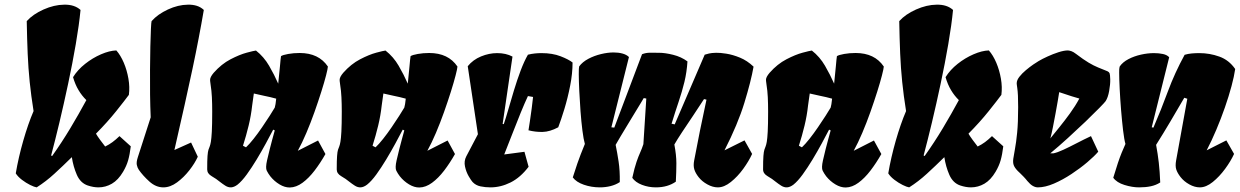

<svg xmlns="http://www.w3.org/2000/svg" viewBox="-20 -808 5411 838"><path d="M140.1 9.8Q129.9 8.3 111.6 -0.7Q93.3 -9.8 75.7 -23.2Q58.1 -36.6 48.8 -51.3Q60.5 -120.6 81.5 -193.8Q102.5 -267.1 126.5 -323.2Q115.7 -390.6 109.6 -450.4Q103.5 -510.3 100.8 -573.7Q98.1 -637.2 96.7 -715.8Q124 -746.1 170.2 -766.6Q216.3 -787.1 259.8 -787.6Q305.2 -788.6 331.5 -764.6Q325.2 -699.2 310.8 -615.5Q296.4 -531.7 277.6 -443.4Q258.8 -355 239.3 -273.2Q219.7 -191.4 203.1 -129.4L207.5 -127Q249.5 -186 286.9 -248.3Q324.2 -310.5 356.9 -371.1Q337.4 -390.1 322.8 -414.6Q308.1 -439 298.8 -471.2Q318.8 -503.4 351.6 -529.3Q384.3 -555.2 420.9 -571Q457.5 -586.9 487.8 -587.9Q506.3 -566.9 520.3 -534.2Q534.2 -501.5 540.5 -464.6Q546.9 -427.7 542.5 -394Q524.9 -370.1 487.1 -322.8Q449.2 -275.4 398.9 -224.6Q404.3 -214.8 417 -197.5Q429.7 -180.2 439 -168.5Q456.1 -176.8 470.9 -187.7Q485.8 -198.7 501.5 -213.9L550.8 -169.4Q546.4 -133.3 539.3 -108.4Q532.2 -83.5 517.1 -58.1Q496.1 -22.5 468.5 -6.3Q440.9 9.8 409.7 9.8Q387.7 9.8 362.8 1.5Q331.1 -9.3 315.4 -44.9Q299.8 -80.6 293.5 -122.1Q254.4 -83.5 217.3 -49.6Q180.2 -15.6 140.1 9.8Z M692.9 9.8Q660.2 9.8 631.8 -15.9Q603.5 -41.5 585.9 -66.9Q579.6 -76.2 577.1 -88.4Q574.7 -100.6 581.5 -121.6L637.7 -295.9Q635.7 -341.3 635 -395.8Q634.3 -450.2 634.8 -504.6Q635.3 -559.1 636.2 -605.5Q637.2 -651.9 638.7 -681.6Q640.1 -711.4 641.6 -715.8Q668.5 -746.1 712.9 -766.6Q757.3 -787.1 799.8 -787.6Q821.3 -788.1 838.6 -782.7Q856 -777.3 869.6 -764.6Q858.9 -702.1 846.9 -639.9Q835 -577.6 820.1 -507.3Q805.2 -437 785.9 -350.6Q766.6 -264.2 741.2 -153.3L814 -186L843.3 -124Q830.6 -95.7 806.4 -64.7Q782.2 -33.7 752.7 -12Q723.1 9.8 692.9 9.8Z M1245.1 10.3Q1223.1 10.7 1200 -3.2Q1176.8 -17.1 1159.7 -38.6Q1150.4 -50.8 1144.3 -63Q1138.2 -75.2 1145.5 -107.9Q1152.3 -137.2 1157.5 -157.7Q1162.6 -178.2 1167.7 -196.8Q1172.9 -215.3 1179.2 -238.8L1172.4 -242.2Q1159.2 -216.8 1140.4 -182.1Q1121.6 -147.5 1100.1 -111.8Q1078.6 -76.2 1057.1 -46.6Q1035.6 -17.1 1016.6 -2Q1002.4 8.8 988.8 9.8Q975.6 10.3 963.4 2.4Q951.2 -5.4 939.5 -14.6Q924.3 -27.3 904.3 -38.8Q884.3 -50.3 884.3 -68.4Q884.3 -108.4 885.7 -127.4Q887.2 -146.5 889.9 -154.5Q892.6 -162.6 895.3 -168.9Q897.9 -175.3 900.4 -189.2Q902.8 -203.1 904.5 -233.6Q906.2 -264.2 906.2 -321.3Q906.2 -355 904.8 -384Q903.3 -413.1 899.4 -437Q897.5 -449.2 897.2 -454.3Q897 -459.5 897 -460Q897 -471.7 912.6 -490.2Q946.8 -528.8 986.3 -549.3Q1025.9 -569.8 1056.9 -578.1Q1087.9 -586.4 1097.2 -587.4Q1131.8 -560.1 1154.5 -521Q1177.2 -481.9 1194.3 -442.9Q1199.2 -486.3 1201.9 -518.8Q1204.6 -551.3 1206.5 -563Q1214.8 -568.4 1238 -572.5Q1261.2 -576.7 1288.1 -576.7Q1371.1 -576.7 1411.1 -517.6Q1410.6 -508.3 1403.1 -478.8Q1395.5 -449.2 1382.3 -407.5Q1369.1 -365.7 1352.5 -318.8Q1335.9 -272 1317.1 -227.8Q1298.3 -183.6 1279.8 -149.9L1368.2 -194.8L1400.4 -135.7Q1378.4 -96.7 1353 -63.5Q1327.6 -30.3 1300.3 -10.3Q1272.9 9.8 1245.1 10.3ZM1053.7 -165Q1068.4 -178.7 1086.9 -202.1Q1105.5 -225.6 1123.8 -252.4Q1142.1 -279.3 1157 -302.5Q1171.9 -325.7 1179.2 -338.4Q1182.1 -352.1 1182.4 -352.8Q1182.6 -353.5 1182.9 -356.2Q1183.1 -358.9 1185.5 -377.4Q1158.7 -384.8 1134 -389.6Q1109.4 -394.5 1087.9 -399.9L1080.6 -347.7Q1075.7 -303.2 1065.2 -259.8Q1054.7 -216.3 1040.5 -171.9Z M1810.5 10.3Q1788.6 10.7 1765.4 -3.2Q1742.2 -17.1 1725.1 -38.6Q1715.8 -50.8 1709.7 -63Q1703.6 -75.2 1710.9 -107.9Q1717.8 -137.2 1722.9 -157.7Q1728 -178.2 1733.2 -196.8Q1738.3 -215.3 1744.6 -238.8L1737.8 -242.2Q1724.6 -216.8 1705.8 -182.1Q1687 -147.5 1665.5 -111.8Q1644 -76.2 1622.6 -46.6Q1601.1 -17.1 1582 -2Q1567.9 8.8 1554.2 9.8Q1541 10.3 1528.8 2.4Q1516.6 -5.4 1504.9 -14.6Q1489.7 -27.3 1469.7 -38.8Q1449.7 -50.3 1449.7 -68.4Q1449.7 -108.4 1451.2 -127.4Q1452.6 -146.5 1455.3 -154.5Q1458 -162.6 1460.7 -168.9Q1463.4 -175.3 1465.8 -189.2Q1468.3 -203.1 1470 -233.6Q1471.7 -264.2 1471.7 -321.3Q1471.7 -355 1470.2 -384Q1468.8 -413.1 1464.8 -437Q1462.9 -449.2 1462.6 -454.3Q1462.4 -459.5 1462.4 -460Q1462.4 -471.7 1478 -490.2Q1512.2 -528.8 1551.8 -549.3Q1591.3 -569.8 1622.3 -578.1Q1653.3 -586.4 1662.6 -587.4Q1697.3 -560.1 1720 -521Q1742.7 -481.9 1759.8 -442.9Q1764.6 -486.3 1767.3 -518.8Q1770 -551.3 1772 -563Q1780.3 -568.4 1803.5 -572.5Q1826.7 -576.7 1853.5 -576.7Q1936.5 -576.7 1976.6 -517.6Q1976.1 -508.3 1968.5 -478.8Q1960.9 -449.2 1947.8 -407.5Q1934.6 -365.7 1918 -318.8Q1901.4 -272 1882.6 -227.8Q1863.8 -183.6 1845.2 -149.9L1933.6 -194.8L1965.8 -135.7Q1943.8 -96.7 1918.5 -63.5Q1893.1 -30.3 1865.7 -10.3Q1838.4 9.8 1810.5 10.3ZM1619.1 -165Q1633.8 -178.7 1652.3 -202.1Q1670.9 -225.6 1689.2 -252.4Q1707.5 -279.3 1722.4 -302.5Q1737.3 -325.7 1744.6 -338.4Q1747.6 -352.1 1747.8 -352.8Q1748 -353.5 1748.3 -356.2Q1748.5 -358.9 1751 -377.4Q1724.1 -384.8 1699.5 -389.6Q1674.8 -394.5 1653.3 -399.9L1646 -347.7Q1641.1 -303.2 1630.6 -259.8Q1620.1 -216.3 1606 -171.9Z M2120.6 9.8Q2098.1 9.8 2077.1 5.4Q2056.2 1 2042.5 -13.7Q2036.6 -20 2025.6 -38.8Q2014.6 -57.6 2009.5 -81.3Q2004.4 -105 2015.1 -125.5L2065.9 -222.2L2021.5 -519Q2044.4 -547.4 2079.6 -561.8Q2114.7 -576.2 2149.9 -576.2Q2188.5 -576.2 2216.8 -561L2173.8 -267.1L2178.7 -266.1Q2187 -289.6 2198.2 -328.9Q2209.5 -368.2 2223.1 -413.3Q2236.8 -458.5 2252.4 -500Q2268.1 -541.5 2284.2 -569.3Q2299.8 -573.2 2314.7 -574.7Q2329.6 -576.2 2343.3 -576.2Q2391.1 -576.2 2426.5 -562.5Q2461.9 -548.8 2479 -535.2Q2479 -487.3 2468.5 -433.8Q2458 -380.4 2443.4 -332.5Q2428.7 -284.7 2416.5 -252.4Q2379.9 -232.9 2348.6 -232.2Q2317.4 -231.4 2286.6 -239.3Q2289.1 -253.9 2293 -280.5Q2296.9 -307.1 2300.8 -335.9Q2304.7 -364.7 2306.6 -384.8L2284.2 -388.7Q2270 -358.4 2252.4 -315.4Q2234.9 -272.5 2216.6 -225.1Q2198.2 -177.7 2180.7 -133.8L2269 -145.5L2287.1 -80.1Q2251.5 -33.2 2208.5 -11.7Q2165.5 9.8 2120.6 9.8Z M2598.1 9.8Q2561.5 9.8 2528.3 -1.7Q2495.1 -13.2 2480 -33.7Q2492.7 -73.2 2500 -94.7Q2507.3 -116.2 2514.4 -134Q2521.5 -151.9 2532.7 -179.7Q2526.9 -199.7 2522 -238.3Q2517.1 -276.9 2513.7 -322.5Q2510.3 -368.2 2508.3 -410.9Q2506.3 -453.6 2506.1 -483.2Q2505.9 -512.7 2507.8 -518.1Q2522 -537.6 2547.9 -551.3Q2573.7 -564.9 2603.3 -572Q2632.8 -579.1 2658.2 -579.1Q2679.7 -579.1 2697.3 -574.2Q2714.8 -569.3 2725.1 -559.1L2648.4 -252.4L2661.1 -251L2782.2 -571.3Q2799.3 -578.1 2817.9 -577.9Q2836.4 -577.6 2856.9 -577.6Q2882.8 -577.6 2918 -568.8Q2953.1 -560.1 2980.5 -540Q2977.5 -493.2 2967.3 -450.7Q2957 -408.2 2942.1 -364.3Q2927.2 -320.3 2911.1 -268.1L2924.8 -265.1L3055.7 -569.3Q3064 -571.8 3074.7 -574.5Q3085.4 -577.1 3105.5 -577.6Q3122.6 -578.1 3150.4 -573.7Q3178.2 -569.3 3209.7 -556.4Q3241.2 -543.5 3269 -517.1Q3257.8 -453.6 3229 -359.6Q3200.2 -265.6 3142.1 -151.9L3229.5 -195.3L3262.7 -136.2Q3248.5 -105 3223.9 -71Q3199.2 -37.1 3169.9 -13.7Q3140.6 9.8 3113.3 9.8Q3090.8 9.8 3067.4 -3.2Q3043.9 -16.1 3029.3 -34.7Q3015.1 -52.7 3010.3 -69.1Q3005.4 -85.4 3009.8 -107.9Q3022 -173.3 3034.9 -236.8Q3047.9 -300.3 3063.5 -373L3052.7 -375.5Q3032.2 -343.3 3006.1 -304.7Q2980 -266.1 2957.3 -231.7Q2934.6 -197.3 2923.3 -177.2Q2932.1 -130.9 2932.1 -95.5Q2932.1 -60.1 2929.7 -15.1Q2894 9.8 2842.8 9.8Q2810.5 9.8 2782 -1.2Q2753.4 -12.2 2739.7 -31.7Q2749.5 -76.7 2758.1 -101.3Q2766.6 -126 2774.2 -142.6Q2781.7 -159.2 2788.1 -178.7L2800.8 -377.9L2789.6 -379.9Q2789.6 -379.4 2779.3 -362.5Q2769 -345.7 2753.2 -319.6Q2737.3 -293.5 2720 -264.9Q2702.6 -236.3 2688.2 -212.2Q2673.8 -188 2667 -175.8Q2673.8 -143.1 2679.9 -103Q2686 -63 2685.1 -13.2Q2667.5 -1.5 2644.8 4.2Q2622.1 9.8 2598.1 9.8Z M3671.4 10.3Q3649.4 10.7 3626.2 -3.2Q3603 -17.1 3585.9 -38.6Q3576.7 -50.8 3570.6 -63Q3564.5 -75.2 3571.8 -107.9Q3578.6 -137.2 3583.7 -157.7Q3588.9 -178.2 3594 -196.8Q3599.1 -215.3 3605.5 -238.8L3598.6 -242.2Q3585.4 -216.8 3566.7 -182.1Q3547.9 -147.5 3526.4 -111.8Q3504.9 -76.2 3483.4 -46.6Q3461.9 -17.1 3442.9 -2Q3428.7 8.8 3415 9.8Q3401.9 10.3 3389.6 2.4Q3377.4 -5.4 3365.7 -14.6Q3350.6 -27.3 3330.6 -38.8Q3310.5 -50.3 3310.5 -68.4Q3310.5 -108.4 3312 -127.4Q3313.5 -146.5 3316.2 -154.5Q3318.8 -162.6 3321.5 -168.9Q3324.2 -175.3 3326.7 -189.2Q3329.1 -203.1 3330.8 -233.6Q3332.5 -264.2 3332.5 -321.3Q3332.5 -355 3331.1 -384Q3329.6 -413.1 3325.7 -437Q3323.7 -449.2 3323.5 -454.3Q3323.2 -459.5 3323.2 -460Q3323.2 -471.7 3338.9 -490.2Q3373 -528.8 3412.6 -549.3Q3452.1 -569.8 3483.2 -578.1Q3514.2 -586.4 3523.4 -587.4Q3558.1 -560.1 3580.8 -521Q3603.5 -481.9 3620.6 -442.9Q3625.5 -486.3 3628.2 -518.8Q3630.9 -551.3 3632.8 -563Q3641.1 -568.4 3664.3 -572.5Q3687.5 -576.7 3714.4 -576.7Q3797.4 -576.7 3837.4 -517.6Q3836.9 -508.3 3829.3 -478.8Q3821.8 -449.2 3808.6 -407.5Q3795.4 -365.7 3778.8 -318.8Q3762.2 -272 3743.4 -227.8Q3724.6 -183.6 3706.1 -149.9L3794.4 -194.8L3826.7 -135.7Q3804.7 -96.7 3779.3 -63.5Q3753.9 -30.3 3726.6 -10.3Q3699.2 9.8 3671.4 10.3ZM3480 -165Q3494.6 -178.7 3513.2 -202.1Q3531.7 -225.6 3550 -252.4Q3568.4 -279.3 3583.3 -302.5Q3598.1 -325.7 3605.5 -338.4Q3608.4 -352.1 3608.6 -352.8Q3608.9 -353.5 3609.1 -356.2Q3609.4 -358.9 3611.8 -377.4Q3585 -384.8 3560.3 -389.6Q3535.6 -394.5 3514.2 -399.9L3506.8 -347.7Q3502 -303.2 3491.5 -259.8Q3481 -216.3 3466.8 -171.9Z M3948.2 9.8Q3938 8.3 3919.7 -0.7Q3901.4 -9.8 3883.8 -23.2Q3866.2 -36.6 3856.9 -51.3Q3868.7 -120.6 3889.6 -193.8Q3910.6 -267.1 3934.6 -323.2Q3923.8 -390.6 3917.7 -450.4Q3911.6 -510.3 3908.9 -573.7Q3906.2 -637.2 3904.8 -715.8Q3932.1 -746.1 3978.3 -766.6Q4024.4 -787.1 4067.9 -787.6Q4113.3 -788.6 4139.6 -764.6Q4133.3 -699.2 4118.9 -615.5Q4104.5 -531.7 4085.7 -443.4Q4066.9 -355 4047.4 -273.2Q4027.8 -191.4 4011.2 -129.4L4015.6 -127Q4057.6 -186 4095 -248.3Q4132.3 -310.5 4165 -371.1Q4145.5 -390.1 4130.9 -414.6Q4116.2 -439 4106.9 -471.2Q4127 -503.4 4159.7 -529.3Q4192.4 -555.2 4229 -571Q4265.6 -586.9 4295.9 -587.9Q4314.5 -566.9 4328.4 -534.2Q4342.3 -501.5 4348.6 -464.6Q4355 -427.7 4350.6 -394Q4333 -370.1 4295.2 -322.8Q4257.3 -275.4 4207 -224.6Q4212.4 -214.8 4225.1 -197.5Q4237.8 -180.2 4247.1 -168.5Q4264.2 -176.8 4279.1 -187.7Q4293.9 -198.7 4309.6 -213.9L4358.9 -169.4Q4354.5 -133.3 4347.4 -108.4Q4340.3 -83.5 4325.2 -58.1Q4304.2 -22.5 4276.6 -6.3Q4249 9.8 4217.8 9.8Q4195.8 9.8 4170.9 1.5Q4139.2 -9.3 4123.5 -44.9Q4107.9 -80.6 4101.6 -122.1Q4062.5 -83.5 4025.4 -49.6Q3988.3 -15.6 3948.2 9.8Z M4509.8 9.8Q4499 9.8 4487.8 3.4Q4476.6 -2.9 4463.9 -18.1Q4457.5 -25.4 4456.5 -27.1Q4455.6 -28.8 4447.8 -36.6Q4440.4 -44.4 4432.4 -52Q4424.3 -59.6 4421.9 -62Q4408.2 -76.2 4404.3 -87.6Q4400.4 -99.1 4402.6 -115.2Q4404.8 -131.3 4409.9 -158Q4415 -184.6 4419.4 -228.5Q4423.8 -272.5 4423.8 -340.3Q4423.8 -370.1 4422.9 -390.4Q4421.9 -410.6 4419.9 -424.3Q4418.5 -432.6 4418 -438.2Q4417.5 -443.8 4417.5 -444.3Q4417.5 -458 4429.2 -472.9Q4440.9 -487.8 4457.5 -501.7Q4474.1 -515.6 4489.7 -526.4Q4505.4 -537.1 4513.2 -541.5Q4528.8 -550.8 4552.2 -561.5Q4575.7 -572.3 4599.9 -580.1Q4624 -587.9 4641.1 -587.9Q4647.9 -587.4 4656.5 -584.5Q4665 -581.5 4676.3 -572.8Q4709 -547.9 4731.2 -534.7Q4753.4 -521.5 4772.5 -513.7Q4791.5 -505.9 4813.5 -497.1Q4820.3 -494.1 4822.8 -488.5Q4825.2 -482.9 4825.7 -461.9Q4826.2 -439.5 4821 -410.9Q4815.9 -382.3 4805.7 -366.7Q4802.2 -361.3 4778.1 -336.7Q4753.9 -312 4717.8 -277.3Q4681.6 -242.7 4641.1 -205.8Q4600.6 -168.9 4564 -138.7H4577.6Q4594.7 -142.1 4621.1 -154.3Q4647.5 -166.5 4679 -182.9Q4710.4 -199.2 4741.7 -213.9L4773.4 -146Q4756.8 -126.5 4725.8 -100.1Q4694.8 -73.7 4656.7 -48.6Q4618.7 -23.4 4580.1 -6.8Q4541.5 9.8 4509.8 9.8ZM4564 -203.6Q4580.6 -224.1 4603.5 -252.4Q4626.5 -280.8 4649.9 -313Q4673.3 -345.2 4690.9 -377.9Q4679.7 -380.9 4657.2 -387.9Q4634.8 -395 4603 -405.8Q4601.1 -393.1 4596.7 -367.4Q4592.3 -341.8 4586.7 -311.3Q4581.1 -280.8 4575.4 -252.4Q4569.8 -224.1 4564.9 -206.1Q4564.9 -206.1 4564.5 -205.1Q4564 -204.1 4564 -203.6Z M4951.7 9.8Q4921.9 9.8 4887.9 -0.7Q4854 -11.2 4838.9 -32.2Q4850.6 -70.8 4859.1 -96.4Q4867.7 -122.1 4875.5 -141.1Q4883.3 -160.2 4892.1 -179.7Q4886.7 -198.2 4881.8 -238.8Q4877 -279.3 4873 -328.1Q4869.1 -377 4866.9 -421.1Q4864.7 -465.3 4864.7 -491.2Q4864.7 -508.3 4865.7 -511.7Q4866.7 -515.1 4867.2 -518.1Q4880.4 -537.1 4905.3 -550Q4930.2 -563 4960 -569.6Q4989.7 -576.2 5016.6 -576.2Q5038.1 -576.2 5055.9 -572.3Q5073.7 -568.4 5083 -558.1L5006.8 -252.4L5014.2 -251Q5047.9 -329.1 5077.6 -409.7Q5107.4 -490.2 5150.4 -568.8Q5164.6 -573.2 5180.9 -574.7Q5197.3 -576.2 5214.4 -576.2Q5259.8 -576.2 5302 -561Q5344.2 -545.9 5371.1 -506.8Q5366.7 -475.6 5355 -431.9Q5343.3 -388.2 5326.2 -339.1Q5309.1 -290 5288.6 -241.5Q5268.1 -192.9 5246.6 -151.9L5332.5 -195.3L5366.2 -136.2Q5352.1 -105 5327.1 -71Q5302.2 -37.1 5273.2 -13.7Q5244.1 9.8 5216.8 9.8Q5194.3 9.8 5170.9 -3.2Q5147.5 -16.1 5132.3 -35.6Q5118.7 -53.2 5113.8 -68.6Q5108.9 -84 5113.3 -107.9L5162.1 -377L5148.9 -381.3Q5118.7 -329.1 5088.1 -277.6Q5057.6 -226.1 5025.9 -175.8Q5033.2 -136.7 5037.6 -98.4Q5042 -60.1 5043.9 -11.7Q5025.9 0 5003.2 4.9Q4980.5 9.8 4951.7 9.8Z"/></svg>

Font: Fruktur
Style: Italic
Weight: 400
Italic angle: -8°
Designer: Viktoriya Grabowska, Eben Sorkin
Foundry: Viktoriya Grabowska
Version: Version 1.008; ttfautohint (v1.8.4.7-5d5b)